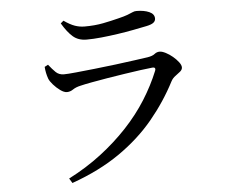

<svg xmlns="http://www.w3.org/2000/svg" viewBox="-55 -817 1110 930"><g transform="rotate(-5 500.0 -351.5)"><path d="M246 27Q332 -17 404 -72Q476 -127 534.5 -189.5Q593 -252 635.5 -319.5Q678 -387 706 -456Q710 -466 706 -470Q703 -474 694 -473Q672 -471 636 -466Q600 -461 557 -454.5Q514 -448 472 -441Q430 -434 395 -427.5Q360 -421 340 -416Q317 -411 302.5 -401Q288 -391 272 -391Q258 -391 240 -404Q222 -417 207 -434Q192 -451 187 -464Q182 -478 179 -492.5Q176 -507 175 -522L192 -531Q210 -508 225.5 -493Q241 -478 265 -478Q283 -478 323 -482Q363 -486 414.5 -491.5Q466 -497 517.5 -503.5Q569 -510 612 -516Q655 -522 676 -525Q700 -529 711 -538Q722 -547 736 -547Q748 -547 765.5 -538Q783 -529 799 -515.5Q815 -502 826 -487.5Q837 -473 837 -462Q837 -451 826.5 -442Q816 -433 802.5 -423.5Q789 -414 781 -399Q732 -304 662 -219.5Q592 -135 493.5 -66.5Q395 2 260 50ZM389 -636Q349 -636 323 -658.5Q297 -681 271 -725L285 -737Q315 -716 338 -708Q361 -700 385 -700Q435 -700 475.5 -708Q516 -716 551 -725Q580 -732 596 -738Q612 -744 621.5 -748.5Q631 -753 641 -753Q678 -753 703 -742Q728 -731 728 -709Q728 -697 718 -689Q708 -681 684 -676Q655 -670 618.5 -663Q582 -656 541.5 -650Q501 -644 461.5 -640Q422 -636 389 -636Z"/></g></svg>

Font: Noto Serif HK ExtraLight Medium
Style: Regular
Weight: 500
Version: Version 2.002-H1;hotconv 1.1.0;makeotfexe 2.6.0